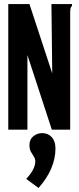

<svg xmlns="http://www.w3.org/2000/svg" viewBox="-20 -643 390 952"><path d="M21 -623H126L239 -279L235 -623H337V-614Q331 -608 329.5 -601Q328 -594 328 -577V0H237L116 -370V0H21ZM171 289 110 244Q155 196 155 157Q155 144 147.5 133Q140 122 133 109Q126 96 126 76Q126 48 145.5 32.5Q165 17 189 17Q218 17 236.5 37Q255 57 255 94Q255 143 234 192.5Q213 242 171 289Z"/></svg>

Font: Inconsolata ExtraCondensed Black
Style: Regular
Weight: 900
Width: 2
Monospace: yes
Designer: Raph Levien, Cyreal, Brenton Simpson
Foundry: Raph Levien, Cyreal, Google
Version: Version 3.001; ttfautohint (v1.8.2.53-6de2)